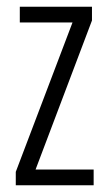

<svg xmlns="http://www.w3.org/2000/svg" viewBox="-20 -552 321 572"><path d="M259 0H27V-40L196 -485H39V-532H254V-491L86 -47H259Z"/></svg>

Font: Noto Sans Sinhala UI ExtraCondensed Light
Style: Regular
Weight: 300
Width: 2
Designer: Jelle Bosma - Monotype Design Team
Foundry: Monotype Imaging Inc.
Version: Version 2.006; ttfautohint (v1.8.4.7-5d5b)